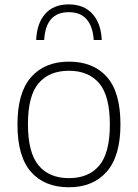

<svg xmlns="http://www.w3.org/2000/svg" viewBox="-20 -822 612 852"><path d="M57.5 -270Q57.5 -411.5 118.2 -480Q179 -548.5 286 -548.5Q394 -548.5 454.2 -480.8Q514.5 -413 514.5 -270Q514.5 -129 453.5 -60Q392.5 9 286 9Q178 9 117.8 -59Q57.5 -127 57.5 -270ZM467.5 -269Q467.5 -396 420.5 -452Q373.5 -508 286 -508Q198.5 -508 151.2 -452.5Q104 -397 104 -271.5Q104 -144.5 151.2 -88Q198.5 -31.5 286 -31.5Q373.5 -31.5 420.5 -87.5Q467.5 -143.5 467.5 -269ZM285 -802.5Q352.5 -802.5 390.5 -760.2Q428.5 -718 431.5 -644.5H396Q392 -704 364.8 -736Q337.5 -768 285 -768Q183 -768 176 -644.5H140.5Q143.5 -718.5 180.5 -760.5Q217.5 -802.5 285 -802.5Z"/></svg>

Font: Encode Sans Semi Expanded ExLight
Style: Regular
Weight: 275
Width: 6
Designer: Multiple Designers
Foundry: Impallari Type
Version: Version 2.000